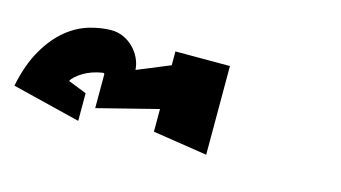

<svg xmlns="http://www.w3.org/2000/svg" viewBox="-815 -146 857 483"><g transform="rotate(15 -386.0 95.0)"><path d="M-261 -16V215L-403 193V134L-561 174V86Q-561 83 -565 83Q-579 85 -592 89.5Q-605 94 -615.5 100.5Q-626 107 -633 113.5Q-640 120 -642 125L-594 144V216L-772 172Q-760 114 -737.5 75.5Q-715 37 -687.5 14.5Q-660 -8 -629.5 -17Q-599 -26 -572 -26Q-556 -26 -541 -19.5Q-526 -13 -514.5 -1.5Q-503 10 -496 24.5Q-489 39 -488 55L-403 20V-16Z"/></g></svg>

Font: Shorif Bongobondhu ANSI V1
Style: Regular
Weight: 400
Designer: Shorif Uddin Shishir, Shorif art & Design, e-mail : shorifart@gmail.com, facebook : Shorif2001
Foundry: Lipighor Font Foundry
Version: Designed by Shorif Uddin Shishir | Developed by Niladri Shek